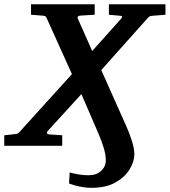

<svg xmlns="http://www.w3.org/2000/svg" viewBox="-64 -691 804 910"><path d="M369.1 199.2Q342.3 199.2 314 193.4Q285.6 187.5 263.2 178.7Q264.2 166 264.9 150.1Q265.6 134.3 266.1 126.5Q290.5 132.8 311.8 136.2Q333 139.6 355.5 139.6Q393.6 139.6 415.5 118.9Q437.5 98.1 437.5 68.8Q437.5 42 427.5 9.5Q417.5 -22.9 404.8 -52.7L321.8 -245.1L161.1 -68.8Q157.2 -65.4 158.7 -60.3Q160.2 -55.2 168 -54.2L231 -49.8V0H-43.9V-49.8L-2.9 -54.2Q9.8 -55.2 15.6 -56.6Q21.5 -58.1 28.8 -65.9L276.9 -339.8L157.2 -605Q153.3 -613.3 148.7 -615Q144 -616.7 132.8 -617.2L83 -621.1V-670.9H384.8V-621.1L318.8 -617.2Q312.5 -617.2 306.9 -614Q301.3 -610.8 305.2 -602.1L373 -449.2L509.8 -602.1Q513.7 -606 514.6 -610.8Q515.6 -615.7 505.9 -616.2L452.1 -621.1V-670.9H720.2V-621.1L658.2 -616.2Q647.5 -615.7 642.3 -611.3Q637.2 -606.9 634.8 -604L416 -358.9L532.7 -97.2Q548.3 -63.5 560.5 -25.1Q572.8 13.2 572.8 39.6Q572.8 74.2 550.5 111.3Q528.3 148.4 483.4 173.8Q438.5 199.2 369.1 199.2Z"/></svg>

Font: Charis
Style: Bold Italic
Weight: 700
Italic angle: -11°
Designer: Walt Agee, Miriam Martin, Annie Olsen, Victor Gaultney, Lorna Priest, Alan Ward, Bob Hallissy, Martin Hosken, Sharon Cor
Foundry: SIL Global
Version: Version 7.000